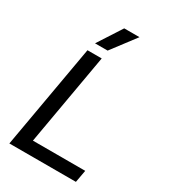

<svg xmlns="http://www.w3.org/2000/svg" viewBox="-220 -1020 986 1122"><g transform="rotate(30 272.5 -459.0)"><path d="M155 -700H251L143 -83H496L481 0H32ZM277 -918H380L258 -757H173Z"/></g></svg>

Font: Chakra Petch Medium
Style: Italic
Weight: 500
Italic angle: -10°
Designer: Katatrad Aksorn Co.,Ltd.
Foundry: Cadson Demak Co.,Ltd.
Version: Version 1.000; ttfautohint (v1.6)